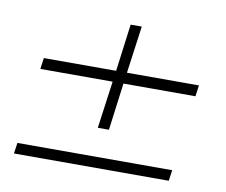

<svg xmlns="http://www.w3.org/2000/svg" viewBox="-59 -715 719 612"><g transform="rotate(10 300.0 -408.5)"><path d="M307 -301H271L292 -454H58L63 -490H297L317 -643H353L332 -490H565L560 -454H327ZM523 -174H22L27 -209H528Z"/></g></svg>

Font: Tanohe Sans ExtraLight
Style: Italic
Weight: 200
Designer: Village Type and Design LLC & Cristiano Sobral
Foundry: Cooper Hewitt Smithsonian Design Museum
Version: Version 1.00;September 29, 2021;FontCreator 13.0.0.2655 64-b